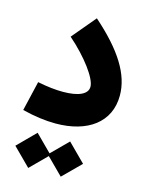

<svg xmlns="http://www.w3.org/2000/svg" viewBox="-123 -644 748 975"><g transform="rotate(15 251.5 -156.0)"><path d="M122.6 256.3 208 170.9 293.5 256.3 386.2 164.1 293.5 71.3 208 156.7 122.6 71.3 30.3 164.1ZM477.1 -218.8C477.1 -329.6 407.7 -440.4 262.7 -567.9L158.2 -443.4C251.5 -361.8 321.3 -267.6 321.3 -223.6C321.3 -184.1 273.4 -162.6 191.9 -162.6C153.3 -162.6 108.9 -167.5 58.6 -177.7L22 -21.5C85.9 -5.4 144.5 2.4 197.8 2.4C365.2 2.4 477.1 -77.6 477.1 -218.8Z"/></g></svg>

Font: Estedad ExtraBold
Style: Regular
Weight: 800
Designer: Amin Abedi
Version: Version 7.3